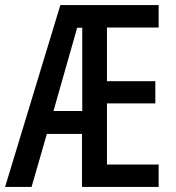

<svg xmlns="http://www.w3.org/2000/svg" viewBox="-22 -827 690 754"><path d="M601 -93V-181H398V-421H588V-508H398V-719H601V-807H215L-2 -93H102L162 -301H300V-93ZM188 -391 281 -718H301V-391Z"/></svg>

Font: Noto Sans Kannada UI ExtraCondensed Medium
Style: Regular
Weight: 500
Width: 2
Designer: Jelle Bosma - Monotype Design Team
Foundry: Monotype Imaging Inc.
Version: Version 2.005